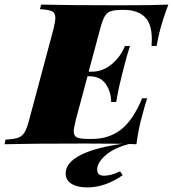

<svg xmlns="http://www.w3.org/2000/svg" viewBox="-69 -628 753 836"><path d="M664 -608Q639 -542 626 -490Q620 -468 613 -428H591Q592 -439 592 -458Q592 -526 560 -555.5Q528 -585 470 -585H467Q432 -585 414.5 -579.5Q397 -574 387 -557Q377 -540 367 -502L317 -316H332Q379 -316 418 -349Q457 -382 475 -428H497Q481 -379 470 -333L463 -306Q456 -279 450 -252Q444 -225 437 -184H415Q415 -227 392 -261.5Q369 -296 318 -296H312L261 -106Q252 -68 252 -57Q252 -36 266.5 -29.5Q281 -23 318 -23H331Q405 -23 457.5 -63.5Q510 -104 550 -200H572Q564 -178 551 -128Q534 -69 525 0Q457 -3 299 -3Q67 -3 -49 0L-45 -20Q-9 -22 9 -28Q27 -34 37.5 -51Q48 -68 58 -106L164 -502Q172 -536 172 -550Q172 -572 157.5 -579Q143 -586 105 -588L110 -608Q225 -605 457 -605Q601 -605 664 -608ZM354 111Q354 137 384 137Q415 137 454 118L465 135Q389 188 311 188Q267 188 242 172Q217 156 217 127Q217 80 283 46.5Q349 13 473 -3H501Q430 14 392 47Q354 80 354 111Z"/></svg>

Font: Playfair Display SC Black
Style: Italic
Weight: 900
Italic angle: -14°
Designer: Claus Eggers Sørensen
Foundry: Claus Eggers Sørensen
Version: Version 1.200; ttfautohint (v1.6)